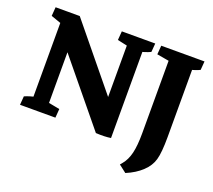

<svg xmlns="http://www.w3.org/2000/svg" viewBox="-107 -623 991 894"><g transform="rotate(20 388.5 -176.0)"><path d="M401.4 2.9 75.2 -394.5 144.5 -483.4 470.7 -85 475.6 0.5Q444.3 5.4 401.4 2.9ZM70.3 -7.3V-476.6L148.4 -447.8V-7.3ZM142.6 -399.4 86.4 -416.5 21.5 -439.5 24.9 -483.4H144.5ZM475.6 0.5 397.5 -41V-476.6H475.6ZM24.4 0 27.8 -43Q51.3 -53.2 88.9 -62L70.3 -12.2V-88.9H148.4V-12.2L131.3 -57.6L203.1 -43.9L199.7 0ZM518.6 -483.4 515.1 -440.4Q490.2 -428.7 457 -421.4L475.6 -471.2V-394.5H397.5V-471.2L414.6 -425.3L349.6 -439.5L353 -483.4ZM721.7 -112.3 604.5 -125V-476.6H721.7ZM762.7 -483.4 759.3 -440.4Q741.2 -431.2 703.1 -420.9L721.7 -471.2V-394.5H604.5V-471.2L620.6 -426.3L544.9 -439.5L548.3 -483.4ZM593.8 130.9 556.6 102.1 566.4 90.3Q586.4 66.4 595.5 28.8Q604.5 -8.8 604.5 -69.3V-186L721.7 -195.3V-94.2Q721.7 -16.6 711.4 19Q701.7 53.7 671.1 82.5Q640.6 111.3 593.8 130.9Z"/></g></svg>

Font: Markazi Text
Style: Regular
Weight: 400
Designer: Borna Izadpanah (Arabic designer), Fiona Ross (Arabic design director) and Florian Runge (Latin designer)
Foundry: Borna Izadpanah and Florian Runge
Version: Version 1.000